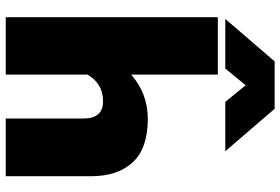

<svg xmlns="http://www.w3.org/2000/svg" viewBox="-174 -803 977 669"><g transform="rotate(90 314.5 -468.5)"><path d="M194 -937H359L507 -765H335L277 -836L219 -765H46ZM40 -739H240V-437Q306 -495 394 -495Q497 -495 545.5 -442.5Q594 -390 594 -298V0H393V-270Q393 -304 378.5 -321.5Q364 -339 332 -339Q272 -339 240 -285V0H40Z"/></g></svg>

Font: Prompt ExtraBold
Style: Regular
Weight: 800
Designer: Katatrad Team
Foundry: CadsonDemak
Version: Version 1.000